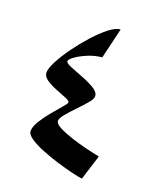

<svg xmlns="http://www.w3.org/2000/svg" viewBox="-108 -608 558 676"><g transform="rotate(20 171.5 -270.0)"><path d="M308.6 -93.3 279.3 0.5Q266.6 -1 240 -7.3Q213.4 -13.7 181.4 -23.4Q149.4 -33.2 119.9 -45.2Q90.3 -57.1 71.3 -70.1Q52.2 -83 52.2 -96.2Q52.2 -112.3 65.9 -134.3Q79.6 -156.2 97.4 -177.7Q115.2 -199.2 129.2 -215.1Q143.1 -231 143.1 -235.4Q143.1 -241.2 126.5 -248Q109.9 -254.9 88.4 -263.2Q66.9 -271.5 50.5 -282.7Q34.2 -293.9 34.2 -308.6Q34.2 -323.7 48.8 -351.8Q63.5 -379.9 86.7 -411.9Q109.9 -443.8 136.2 -472.9Q162.6 -502 187 -520.8Q211.4 -539.6 228 -539.6L200.7 -425.3Q175.3 -423.3 149.7 -412.8Q124 -402.3 106.9 -390.1Q89.8 -377.9 89.8 -371.1Q89.8 -363.8 110.1 -355.5Q130.4 -347.2 157 -337.2Q183.6 -327.1 203.9 -314.9Q224.1 -302.7 224.1 -287.1Q224.1 -277.8 210 -261Q195.8 -244.1 177.2 -225.1Q158.7 -206.1 144.5 -189Q130.4 -171.9 130.4 -162.1Q130.4 -151.9 150.1 -141.4Q169.9 -130.9 199 -121.3Q228 -111.8 258.1 -104.5Q288.1 -97.2 308.6 -93.3Z"/></g></svg>

Font: Lateef Medium
Style: Regular
Weight: 500
Designer: SIL International
Foundry: SIL International
Version: Version 4.200